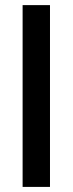

<svg xmlns="http://www.w3.org/2000/svg" viewBox="-20 -734 285 754"><path d="M68.8 0V-713.9H176.3V0Z"/></svg>

Font: Open Sans Condensed SemiBold
Style: Regular
Weight: 600
Width: 3
Designer: Monotype Design Team
Foundry: Monotype Imaging Inc.
Version: Version 3.000; ttfautohint (v1.8.4)